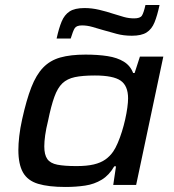

<svg xmlns="http://www.w3.org/2000/svg" viewBox="-20 -735 692 763"><path d="M240 8Q173 8 131.5 -4.5Q90 -17 71.5 -49.5Q53 -82 53 -139Q53 -163 56.5 -194Q60 -225 68 -261Q85 -338 104.5 -388Q124 -438 151.5 -466.5Q179 -495 219.5 -506.5Q260 -518 320 -518Q369 -518 407.5 -512Q446 -506 472 -490Q498 -474 509 -445H515L536 -510H629L521 0H430L441 -74H434Q414 -39 384.5 -21Q355 -3 318.5 2.5Q282 8 240 8ZM284 -75Q325 -75 352.5 -81.5Q380 -88 398.5 -101Q417 -114 430 -133Q439 -146 448 -167Q457 -188 464.5 -212Q472 -236 477.5 -260.5Q483 -285 486 -307Q489 -329 489 -344Q489 -394 459.5 -414.5Q430 -435 357 -435Q308 -435 277.5 -428.5Q247 -422 228 -404Q209 -386 196 -350Q183 -314 171 -255Q163 -223 159.5 -197.5Q156 -172 156 -153Q156 -120 168 -103Q180 -86 208 -80.5Q236 -75 284 -75ZM205 -582Q214 -623 225 -649.5Q236 -676 256.5 -689.5Q277 -703 316 -703Q345 -703 374.5 -696Q404 -689 431 -680Q453 -673 472.5 -667.5Q492 -662 513 -662Q537 -662 544 -673Q551 -684 558 -715H614Q605 -673 594 -646Q583 -619 562.5 -606Q542 -593 504 -593Q471 -593 443.5 -600.5Q416 -608 388 -616Q368 -622 347 -628Q326 -634 306 -634Q284 -634 277 -623Q270 -612 261 -582Z"/></svg>

Font: Saira Expanded Medium
Style: Italic
Weight: 500
Width: 7
Italic angle: -12°
Designer: Hector Gatti with collaboration of the Omnibus-Type team
Foundry: Omnibus-Type
Version: Version 1.101